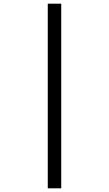

<svg xmlns="http://www.w3.org/2000/svg" viewBox="-20 -780 591 1041"><path d="M239 -760V241H312V-760Z"/></svg>

Font: Noto Sans Elbasan
Style: Regular
Weight: 400
Designer: Monotype Design Team
Foundry: Monotype Imaging Inc.
Version: Version 2.004